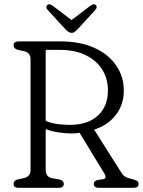

<svg xmlns="http://www.w3.org/2000/svg" viewBox="-20 -898 682 918"><path d="M572 -465.5Q572 -397.5 533.5 -348Q495 -298.5 430 -278.5L560.5 -72Q569 -58.5 580 -52.5Q591 -46.5 606.5 -43Q628 -38 635.2 -33.2Q642.5 -28.5 642.5 -19Q642.5 0 619 0H452Q428.5 0 428.5 -19Q428.5 -32.5 447 -37.5L472.5 -41Q493 -44.5 479 -68.5L360.5 -263Q352 -261.5 342.8 -260.8Q333.5 -260 323 -260Q293 -260 260 -265Q227 -270 198.5 -280.5V-84Q198.5 -52 230 -45.5L264.5 -40Q285 -34.5 285 -19Q285 0 261 0H68.5Q45 0 45 -19Q45 -34.5 65.5 -40.5L92.5 -46Q126 -53.5 126 -84V-616Q126 -646.5 92.5 -654L65.5 -659.5Q45 -665.5 45 -681Q45 -700 68.5 -700H268.5Q364.5 -700 432.2 -668.8Q500 -637.5 536 -584.2Q572 -531 572 -465.5ZM198.5 -659.5V-320Q228.5 -307.5 260.5 -304.2Q292.5 -301 314 -301Q399.5 -301 447.8 -345Q496 -389 496 -466Q496 -521.5 468.8 -565.2Q441.5 -609 390 -634.2Q338.5 -659.5 266 -659.5ZM352 -759Q344 -751 337.8 -746Q331.5 -741 323 -741Q313.5 -741 306.8 -745.8Q300 -750.5 292 -759L207 -851.5Q201 -858.5 201.8 -864.8Q202.5 -871 206.5 -874.5Q216 -882 231.5 -871L322 -802L413 -871Q428.5 -882 438 -874.5Q442 -871.5 442.2 -864.8Q442.5 -858 436.5 -851.5Z"/></svg>

Font: Fraunces 72pt S100 Light
Style: Regular
Weight: 300
Version: Version 1.000; ttfautohint (v1.8.3)